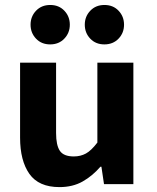

<svg xmlns="http://www.w3.org/2000/svg" viewBox="-20 -752 640 784"><path d="M222.8 12Q138.1 12 100 -42Q62 -96 62 -189.9V-496.1H209V-208.7Q209 -159.1 224.4 -136.2Q239.9 -113.2 281.3 -113.2Q308.9 -113.2 330.9 -125.2Q352.8 -137.3 377.6 -169.9V-496.1H524.6V0H404.7L394.1 -71.3H390.1Q357.5 -33.5 317.2 -10.8Q276.9 12 222.8 12ZM184.8 -570.7Q149.3 -570.7 127.1 -594.2Q104.8 -617.6 104.8 -651.2Q104.8 -684.7 127.2 -708.2Q149.7 -731.7 185.1 -731.7Q220.5 -731.7 242.8 -708.2Q265.1 -684.7 265.1 -651.2Q265.1 -617.6 242.6 -594.2Q220.2 -570.7 184.8 -570.7ZM406.2 -570.7Q370.8 -570.7 348.5 -594.2Q326.2 -617.6 326.2 -651.2Q326.2 -684.7 348.7 -708.2Q371.1 -731.7 406.5 -731.7Q442 -731.7 464.2 -708.2Q486.5 -684.7 486.5 -651.2Q486.5 -617.6 464.1 -594.2Q441.6 -570.7 406.2 -570.7Z"/></svg>

Font: Source Code Pro ExtraLight
Style: Regular
Weight: 200
Monospace: yes
Designer: Paul D. Hunt, Teo Tuominen
Foundry: Adobe
Version: Version 1.026;hotconv 1.1.0;makeotfexe 2.6.0